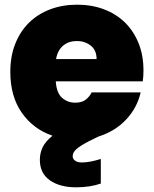

<svg xmlns="http://www.w3.org/2000/svg" viewBox="-20 -588 656 819"><path d="M308 -413Q273 -413 249.5 -393.5Q226 -374 219 -336H392Q392 -374 367 -393.5Q342 -413 308 -413ZM410 195Q387 203 360.5 207Q334 211 305 211Q235 211 192.5 181Q150 151 150 94Q150 66 161.5 41Q173 16 204 -9Q122 -37 73 -107Q24 -177 24 -281Q24 -348 45 -401Q66 -454 103.5 -491Q141 -528 193.5 -548Q246 -568 309 -568Q371 -568 423 -548.5Q475 -529 512.5 -492.5Q550 -456 571 -404Q592 -352 592 -287Q592 -263 589 -241H218Q221 -192 244.5 -171Q268 -150 301 -150Q330 -150 346.5 -163.5Q363 -177 371 -194H580Q565 -128 518 -78Q471 -28 401 -6L362 13Q323 33 306.5 47.5Q290 62 290 78Q290 90 300.5 97.5Q311 105 329 105Q363 105 410 90Z"/></svg>

Font: SVN-Poppins ExtraBold
Style: Regular
Weight: 800
Designer: Ninad Kale (Devanagari), Jonny Pinhorn (Latin)
Foundry: Indian Type Foundry
Version: Version 3.002 2017; ttfautohint (v1.8.3)